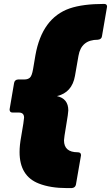

<svg xmlns="http://www.w3.org/2000/svg" viewBox="-20 -811 567 981"><path d="M347 150H322Q238 150 179 127Q80 89 80 -34Q80 -69 88 -112Q103 -198 103 -210Q103 -236 76 -236H44Q29 -236 29 -252L52 -387Q55 -404 73 -405H105Q122 -405 132.5 -414Q143 -423 149 -458Q155 -493 161 -529Q195 -719 336 -768Q403 -791 512 -791Q527 -791 527 -777Q527 -774 501 -626Q499 -610 480 -608Q395 -608 381 -526L363 -423Q348 -338 271 -320Q329 -307 329 -247Q329 -234 318 -169.5Q307 -105 307 -94Q307 -33 377 -33Q394 -33 394 -18L368 132Q365 148 347 150Z"/></svg>

Font: YamahaIndonesia935. App Black
Style: Italic
Weight: 900
Italic angle: -10°
Designer: Dalton Maag Ltd
Foundry: Dalton Maag Ltd
Version: Version 1.002; January 01, 2024; Regular/Italic